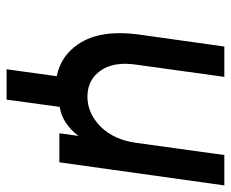

<svg xmlns="http://www.w3.org/2000/svg" viewBox="-79 -461 700 582"><g transform="rotate(90 271.0 -170.0)"><path d="M121 -500 84 -236Q77 -181 84 -136Q91 -91 114 -57Q150 -4 211 8L190 160H282L304 -1Q330 -5 352 -19.5Q374 -34 392 -58L384 0H472L542 -500H450L413 -233Q404 -166 364 -125Q323 -85 273 -85Q222 -85 194 -125Q166 -165 176 -233L213 -500Z"/></g></svg>

Font: Unageo
Style: Medium-Italic
Weight: 500
Designer: Richard Sepsi
Foundry: Richard Sepsi
Version: Version 2.000